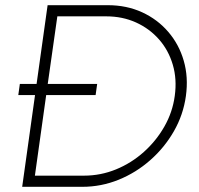

<svg xmlns="http://www.w3.org/2000/svg" viewBox="-20 -720 766 740"><path d="M65.5 0 115 -353.5H50.5L56.5 -396.5H121L163.5 -700H395.5Q468 -700 527.5 -672.8Q587 -645.5 628.5 -597.2Q670 -549 688.2 -485.8Q706.5 -422.5 696.5 -350Q686.5 -277.5 650.2 -214.2Q614 -151 559.2 -102.8Q504.5 -54.5 437.2 -27.2Q370 0 297.5 0ZM114.5 -43H303.5Q368 -43 427.2 -67.2Q486.5 -91.5 534.2 -134.2Q582 -177 613.5 -232.2Q645 -287.5 653.5 -350Q662.5 -414.5 646 -470.5Q629.5 -526.5 592.8 -568.2Q556 -610 504 -633.5Q452 -657 389.5 -657H201L164 -396.5H354.5L348.5 -353.5H158Z"/></svg>

Font: Urbanist ExtraLight
Style: Italic
Weight: 250
Version: Version 1.303